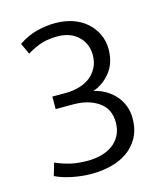

<svg xmlns="http://www.w3.org/2000/svg" viewBox="-100 -715 690 801"><g transform="rotate(-15 245.0 -314.5)"><path d="M53 -591Q91 -617 132 -627.5Q173 -638 212 -638Q254 -638 288.5 -626Q323 -614 347.5 -592Q372 -570 386 -540.5Q400 -511 400 -476Q400 -417 369.5 -378Q339 -339 294 -323Q322 -317 345.5 -303Q369 -289 386 -269.5Q403 -250 412.5 -225Q422 -200 422 -172Q422 -122 402.5 -87.5Q383 -53 351.5 -31.5Q320 -10 280 -0.5Q240 9 199 9Q157 9 115 0.5Q73 -8 42 -23L58 -77Q90 -63 122 -55.5Q154 -48 198 -48Q226 -48 253.5 -55Q281 -62 302.5 -77Q324 -92 337 -116Q350 -140 350 -173Q350 -231 307 -261Q264 -291 198 -291H122V-345H180Q211 -345 238.5 -353Q266 -361 286 -376.5Q306 -392 318 -415.5Q330 -439 330 -469Q330 -518 296.5 -550Q263 -582 207 -582Q172 -582 142.5 -574Q113 -566 75 -543Z"/></g></svg>

Font: Mukta Light
Style: Regular
Weight: 300
Designer: Girish Dalvi and Yashodeep Gholap
Foundry: Ek Type
Version: Version 2.538;PS 1.002;hotconv 16.6.51;makeotf.lib2.5.65220;